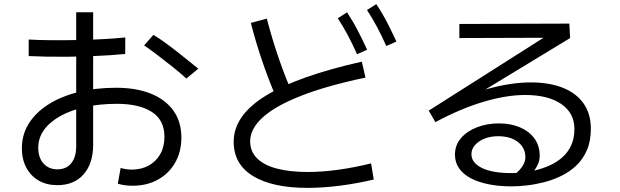

<svg xmlns="http://www.w3.org/2000/svg" viewBox="-20 -865 3040 941"><path d="M629.8 45.3Q613.1 45.3 594.9 43.2Q576.8 41.1 557.3 35.3L571.3 -41.8Q585.7 -37.8 599.1 -35.8Q612.6 -33.8 624.8 -33.8Q673.5 -33.8 709.6 -54Q745.6 -74.3 765.7 -110.1Q785.9 -146 785.9 -193.9Q785.9 -277.5 723.6 -316.9Q661.3 -356.2 553.3 -356.2Q468.9 -356.2 398.3 -340.7Q327.7 -325.1 276 -296.4Q224.3 -267.7 195.9 -228.5Q167.5 -189.3 167.5 -141Q167.5 -91.9 193.4 -63.5Q219.4 -35.1 260.9 -35.1Q305.3 -35.1 329.4 -65.2Q353.5 -95.3 353.5 -149.3V-804.9H436.5V-155.5Q436.5 -63.8 389.7 -10.6Q342.9 42.5 260.9 42.5Q209.3 42.5 170.2 20.3Q131.2 -2 109.2 -42.8Q87.2 -83.6 87.2 -138.9Q87.2 -204.8 120.8 -258.9Q154.4 -313.1 216 -352.5Q277.6 -391.9 362.3 -413.4Q447 -434.9 548.8 -434.9Q647.6 -434.9 719.4 -406Q791.1 -377.1 830 -322.7Q868.9 -268.2 868.9 -190.8Q868.9 -121.1 838.5 -67.9Q808.1 -14.7 754.1 15.3Q700.1 45.3 629.8 45.3ZM120.6 -590.2V-671.3Q170.6 -668.3 233.5 -667.9Q296.4 -667.5 362.2 -668.8Q427.9 -670.1 488.3 -673.4Q548.6 -676.7 594 -681.5L593.6 -600.4Q559.8 -597.1 514.4 -594.1Q469.1 -591.1 417.6 -589.2Q366.2 -587.4 313.4 -586.9Q260.7 -586.4 211 -587.3Q161.3 -588.2 120.6 -590.2ZM893.2 -480.2Q865.7 -505.4 828 -535.7Q790.4 -565.9 752.6 -594.5Q714.8 -623.1 686.4 -642.6L731.9 -694.2Q756.6 -679.6 785.8 -658.5Q815.1 -637.5 845.1 -613.9Q875.2 -590.2 902.9 -567.9Q930.5 -545.7 952 -528.3Z M1798.6 -64.3 1811.9 14.8Q1730.1 34.3 1646.1 45.1Q1562.1 55.8 1486.8 55.8Q1315.9 55.8 1220.6 -1.9Q1125.3 -59.7 1125.3 -170.2Q1125.3 -299.3 1282.2 -395.7Q1439.1 -492.2 1753.3 -562.8L1771.2 -484.7Q1579.6 -444.4 1453.9 -394.8Q1328.2 -345.2 1267.1 -289.2Q1206 -233.3 1206 -172.5Q1206 -122.8 1239.8 -89.1Q1273.6 -55.4 1336.8 -38.8Q1399.9 -22.1 1487.2 -22.1Q1559.1 -22.1 1640.3 -33.4Q1721.4 -44.8 1798.6 -64.3ZM1401.8 -433.1 1327.1 -402.5Q1292.2 -485.5 1262.8 -572.6Q1233.4 -659.7 1209.3 -752.7L1287.6 -773.8Q1311.4 -682.9 1339.9 -597.9Q1368.4 -512.9 1401.8 -433.1ZM1873.3 -639.6Q1850.9 -689.6 1827.9 -732.8Q1804.9 -776 1778.6 -815.9L1824.2 -844.7Q1853.8 -800.6 1877.9 -753.8Q1901.9 -706.9 1922.8 -661.2ZM1729.9 -599.5Q1707.5 -649.4 1684.5 -692.7Q1661.6 -735.9 1635.6 -775.4L1680.8 -804.6Q1710.4 -760.1 1734.5 -713.4Q1758.6 -666.8 1779.4 -621.1Z M2487.3 48.4Q2427.3 48.4 2376.6 38.5Q2325.9 28.6 2288.4 9.2Q2250.9 -10.3 2230.4 -39.4Q2209.8 -68.4 2209.8 -107.2Q2209.8 -153.4 2239.1 -187.7Q2268.3 -222 2317.4 -241.1Q2366.4 -260.2 2425.1 -260.2Q2482.4 -260.2 2527.3 -241.4Q2572.1 -222.7 2598.6 -187.2Q2625.1 -151.8 2625.1 -100.5Q2625.1 -74.7 2611.1 -49Q2597.1 -23.3 2565.9 5.6L2501.8 -8.9Q2530.7 -33.4 2542.8 -53.9Q2554.9 -74.4 2554.9 -94.3Q2554.9 -140.8 2518.3 -169.1Q2481.6 -197.4 2421.6 -197.4Q2384.3 -197.4 2354.6 -185.5Q2324.9 -173.6 2307.7 -153.7Q2290.5 -133.8 2290.5 -109.2Q2290.5 -67.7 2341.1 -42.2Q2391.7 -16.7 2487.3 -16.7Q2510.3 -16.7 2541.6 -19.8Q2572.9 -22.8 2607.6 -31.3Q2642.2 -39.8 2675.5 -54.9Q2708.7 -70 2736 -93.9Q2763.2 -117.8 2779.2 -152.2Q2795.2 -186.6 2795.2 -233.6Q2795.2 -310.9 2730.8 -355.2Q2666.4 -399.5 2553.7 -399.5Q2462.4 -399.5 2350.7 -366.4Q2238.9 -333.4 2113.9 -266.4L2081.1 -322.7L2736 -738.4L2752.9 -680.3L2231.3 -678.5V-747.5L2770.4 -749.3L2774.1 -678.4L2169.5 -311.3L2148.8 -345.3Q2270.1 -402.8 2379.7 -432Q2489.3 -461.1 2582.1 -461.1Q2672.4 -461.1 2738.3 -434.9Q2804.1 -408.8 2840 -358.1Q2875.8 -307.4 2875.8 -233.6Q2875.8 -173.4 2856.4 -128.9Q2837 -84.4 2804.3 -53.5Q2771.5 -22.5 2730.2 -2.6Q2688.9 17.3 2645.4 28.3Q2601.9 39.3 2560.8 43.9Q2519.6 48.4 2487.3 48.4Z"/></svg>

Font: Murecho Thin
Style: Regular
Weight: 100
Designer: Neil Summerour
Foundry: Positype
Version: Version 1.010